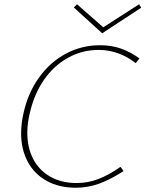

<svg xmlns="http://www.w3.org/2000/svg" viewBox="-20 -875 682 900"><path d="M79 -250Q79 -297 91 -348Q112 -441 163.5 -512.5Q215 -584 289 -623.5Q363 -663 449 -663Q502 -663 546.5 -647.5Q591 -632 634 -601L616 -579Q537 -641 442 -641Q365 -641 298.5 -604Q232 -567 186 -500.5Q140 -434 120 -346Q108 -298 108 -253Q108 -183 135.5 -130Q163 -77 215.5 -47Q268 -17 339 -17Q392 -17 440.5 -35.5Q489 -54 545 -93L559 -73Q497 -33 444.5 -14Q392 5 336 5Q257 5 199 -27Q141 -59 110 -117Q79 -175 79 -250ZM642 -839 459 -719 326 -840 341 -855 464 -747 632 -855Z"/></svg>

Font: Ysabeau Extralight
Style: Italic
Weight: 200
Italic angle: -12°
Designer: Christian Thalmann (Catharsis Fonts)
Version: Version 0.003